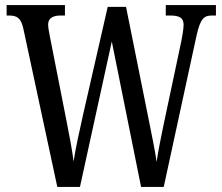

<svg xmlns="http://www.w3.org/2000/svg" viewBox="-20 -734 872 754"><path d="M72 -620 205 0H294L419 -571L534 0H623L752 -595C767 -661 781 -673 812 -673H828V-714H631V-673H649C684 -673 701 -664 701 -637C701 -622 696 -591 692 -572L623 -247C610 -184 602 -145 595 -98C588 -149 576 -202 563 -269L475 -707H403L307 -287C291 -215 277 -153 269 -100C263 -148 253 -199 241 -260L176 -590C173 -606 169 -625 169 -638C169 -660 185 -673 217 -673H235V-714H6V-673H16C47 -673 63 -663 72 -620Z"/></svg>

Font: Noto Serif Sinhala ExtraCondensed
Style: Regular
Weight: 400
Width: 2
Designer: Jelle Bosma - Monotype Design Team
Foundry: Monotype Imaging Inc.
Version: Version 2.007